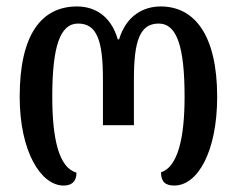

<svg xmlns="http://www.w3.org/2000/svg" viewBox="-20 -568 734 595"><path d="M177 7C201 7 217 -4 217 -33C163 -48 142 -136 142 -268C142 -424 166 -495 222 -495C281 -495 299 -441 299 -322V-180H395V-322C395 -441 413 -495 472 -495C528 -495 552 -424 552 -268C552 -140 531 -51 479 -34C479 -6 491 7 520 7C593 7 653 -99 653 -268C653 -459 583 -548 478 -548C427 -548 372 -522 349 -446H345C323 -522 270 -548 219 -548C107 -548 41 -459 41 -268C41 -98 107 7 177 7Z"/></svg>

Font: Noto Serif Georgian ExtraCondensed Medium
Style: Regular
Weight: 500
Width: 2
Designer: Monotype Design Team, Akaki Razmadze
Foundry: Google LLC
Version: Version 2.003